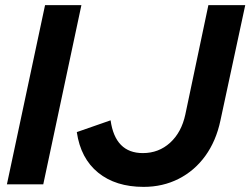

<svg xmlns="http://www.w3.org/2000/svg" viewBox="-20 -720 978 750"><path d="M7 0 156 -700H298L149 0ZM541 10Q432 10 363.5 -45.5Q295 -101 280 -204L412 -250Q430 -122 538 -122Q600 -122 644.5 -162.5Q689 -203 704 -273L794 -700H938L841 -249Q824 -169 782 -111Q740 -53 678 -21.5Q616 10 541 10Z"/></svg>

Font: Red Hat Display ExtraBold
Style: Italic
Weight: 800
Italic angle: -12°
Designer: Pentagram, MCKL
Foundry: Pentagram, MCKL
Version: Version 1.023